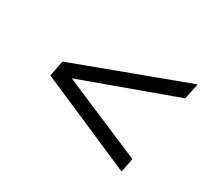

<svg xmlns="http://www.w3.org/2000/svg" viewBox="-93 -701 760 702"><g transform="rotate(30 287.5 -350.5)"><path d="M563 -558 549 -491 153 -347 493 -202 481 -143 80 -317 93 -383Z"/></g></svg>

Font: Montserrat
Style: Italic
Weight: 400
Italic angle: -11.3°
Designer: Julieta Ulanovsky
Foundry: Julieta Ulanovsky
Version: Version 9.000; ttfautohint (v1.8.4.7-5d5b)